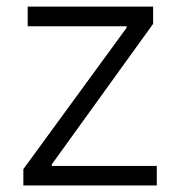

<svg xmlns="http://www.w3.org/2000/svg" viewBox="-20 -566 539 586"><path d="M51.3 0V-49.8L366.2 -481V-485.8H64.5V-545.9H447.3V-493.2L138.2 -64.5V-59.6H458.5V0Z"/></svg>

Font: Inter Tight Light
Style: Regular
Weight: 300
Designer: Rasmus Andersson
Foundry: rsms
Version: Version 3.004